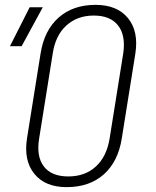

<svg xmlns="http://www.w3.org/2000/svg" viewBox="-20 -760 640 790"><path d="M21 -570 102 -730H156L69 -570ZM254 10Q166 10 121.5 -44.5Q77 -99 91 -190L147 -540Q162 -635 221 -687.5Q280 -740 373 -740Q462 -740 506.5 -685.5Q551 -631 537 -540L481 -190Q466 -95 407 -42.5Q348 10 254 10ZM261 -34Q330 -34 374.5 -75Q419 -116 431 -190L487 -540Q498 -614 466 -655Q434 -696 366 -696Q298 -696 253 -655Q208 -614 197 -540L141 -190Q129 -116 160.5 -75Q192 -34 261 -34Z"/></svg>

Font: JetBrains Mono Thin
Style: Italic
Weight: 100
Italic angle: -9°
Monospace: yes
Designer: Philipp Nurullin, Konstantin Bulenkov
Foundry: JetBrains
Version: Version 2.305; ttfautohint (v1.8.4.7-5d5b)